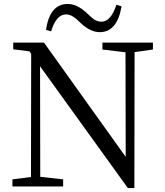

<svg xmlns="http://www.w3.org/2000/svg" viewBox="-20 -945 838 973"><path d="M628 8 183 -609 184 -49 300 -36V0H43V-36L137 -48L138 -672L129 -685L47 -695V-729H203L617 -150L616 -680L499 -694V-729H755V-694L662 -681L661 8ZM485 -782Q442 -782 397 -821Q393 -824 386 -831Q365 -852 353 -859Q334 -872 315 -872Q265 -872 239 -786L213 -794Q233 -925 323 -925Q367 -925 412 -886Q416 -882 424 -875Q445 -855 456 -847Q475 -835 494 -835Q542 -835 570 -921L596 -913Q574 -782 485 -782Z"/></svg>

Font: GenRyuMin TW R
Style: Regular
Weight: 400
Version: Version 1.501;PS 1;hotconv 16.6.51;makeotf.lib2.5.65220